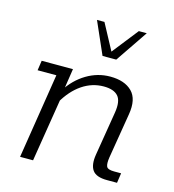

<svg xmlns="http://www.w3.org/2000/svg" viewBox="-95 -691 699 771"><g transform="rotate(15 254.5 -305.5)"><path d="M58 0 114 -354H36L42 -395H172L156 -290L149 -300Q181 -350 227 -377.5Q273 -405 325 -405Q385 -405 416 -374Q447 -343 436 -278L405 -90Q401 -64 406 -52.5Q411 -41 438 -41H467L461 0H419Q374 0 358.5 -22Q343 -44 350 -87L380 -270Q388 -319 370 -339.5Q352 -360 310 -360Q262 -360 220.5 -332Q179 -304 148 -250L159 -292L112 0ZM273 -477 214 -611H245L303 -503L388 -611H421L330 -477Z"/></g></svg>

Font: Rokkitt SemiBold Light
Style: Italic
Weight: 300
Italic angle: -9°
Version: Version 3.103